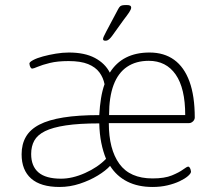

<svg xmlns="http://www.w3.org/2000/svg" viewBox="-20 -738 860 764"><path d="M217 6Q142 6 104 -27.5Q66 -61 66 -124Q66 -164 83 -193.5Q100 -223 136.5 -242Q173 -261 232 -270.5Q291 -280 375 -280Q377 -316 382 -347Q387 -378 396 -403Q391 -429 375.5 -450Q360 -471 330.5 -483Q301 -495 253 -495Q209 -495 178.5 -487.5Q148 -480 130.5 -472.5Q113 -465 108 -465Q105 -465 102.5 -468.5Q100 -472 98.5 -477Q97 -482 97 -485Q97 -491 112 -499Q127 -507 151 -513.5Q175 -520 202 -524.5Q229 -529 254 -529Q317 -529 357.5 -507.5Q398 -486 417 -449Q442 -489 481.5 -509Q521 -529 575 -529Q633 -529 673 -500Q713 -471 734 -413.5Q755 -356 755 -270Q755 -265 752 -260Q749 -255 743.5 -251.5Q738 -248 732 -248H413Q413 -144 455 -86Q497 -28 587 -28Q635 -28 664 -40Q693 -52 708.5 -63.5Q724 -75 729 -75Q732 -75 734.5 -71.5Q737 -68 738.5 -63Q740 -58 740 -55Q740 -48 728 -37.5Q716 -27 695 -17Q674 -7 646.5 -0.5Q619 6 587 6Q529 6 486.5 -15.5Q444 -37 418 -78Q401 -59 369 -39.5Q337 -20 297.5 -7Q258 6 217 6ZM223 -27Q268 -27 318.5 -49.5Q369 -72 402 -106Q390 -135 383 -170Q376 -205 375 -247Q295 -247 242 -239Q189 -231 159 -216Q129 -201 116.5 -178.5Q104 -156 104 -125Q104 -77 133 -52Q162 -27 223 -27ZM414 -280H717Q717 -387 679 -441.5Q641 -496 572 -496Q521 -496 485.5 -472Q450 -448 432 -400Q414 -352 414 -280ZM399 -576Q395 -576 392.5 -577.5Q390 -579 390 -583Q390 -586 393 -593Q396 -600 403 -613L445 -692Q451 -704 455 -709.5Q459 -715 465.5 -716.5Q472 -718 483 -718Q494 -718 498 -715.5Q502 -713 502 -708Q502 -701 494 -689Q486 -677 472 -659L426 -595Q420 -587 415.5 -583Q411 -579 407.5 -577.5Q404 -576 399 -576Z"/></svg>

Font: Asap Thin
Style: Regular
Weight: 250
Designer: Pablo Cosgaya
Foundry: Omnibus-Type
Version: Version 3.001